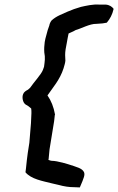

<svg xmlns="http://www.w3.org/2000/svg" viewBox="-20 -747 515 837"><path d="M81 -337C75 -324 79 -300 91 -292L92 -291C99 -288 110 -280 116 -274C117 -268 117 -260 117 -254L115 -210L108 -125L101 -80C98 -61 96 -38 93 -11L91 4C116 34 165 42 209 53L235 59C260 66 282 69 302 69L328 70C347 26 351 15 346 3C337 -15 310 -19 294 -26H293C278 -31 231 -46 205 -46C202 -46 197 -48 191 -50L192 -54L196 -96L216 -219L219 -246L220 -247C214 -281 203 -308 187 -331C210 -365 241 -399 257 -449C260 -460 264 -471 265 -482V-483C264 -500 263 -513 266 -532L271 -559C274 -575 276 -588 279 -601C288 -606 295 -607 310 -616C333 -622 372 -644 400 -643L427 -645L445 -648L447 -650C459 -664 470 -684 475 -707V-709C468 -718 457 -726 440 -727H412C385 -729 356 -722 333 -717C312 -711 292 -704 274 -696C251 -685 227 -678 205 -658C201 -653 196 -644 195 -636L188 -616L178 -579L175 -564C173 -549 172 -534 173 -520V-519C178 -494 175 -480 172 -456L167 -442C160 -423 128 -389 111 -364L102 -356C94 -352 84 -346 81 -337Z"/></svg>

Font: Vapor
Style: SbdObl
Weight: 600
Foundry: Cannot Into Space Fonts
Version: Version 0.179